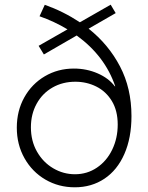

<svg xmlns="http://www.w3.org/2000/svg" viewBox="-20 -797 636 825"><path d="M52.2 -248.5Q52.2 -320.8 84.5 -378.7Q116.7 -436.5 172.9 -469.5Q229 -502.4 297.4 -502.4Q352.1 -502.4 399.7 -481.7Q447.3 -460.9 473.1 -426.3H475.1Q431.2 -556.2 309.6 -644.5L168.5 -563L146 -600.1L270 -670.9Q212.9 -705.1 149.9 -727.1L172.4 -776.4Q252.4 -748 323.2 -701.2L455.6 -776.9L477.1 -740.7L360.8 -673.8Q446.3 -606 495.6 -511.7Q544.9 -417.5 544.9 -298.3Q544.9 -204.6 514.4 -135.3Q483.9 -65.9 428.7 -29.1Q373.5 7.8 301.3 7.8Q231.9 7.8 175 -25.4Q118.2 -58.6 85.2 -117.2Q52.2 -175.8 52.2 -248.5ZM485.8 -261.7Q485.8 -321.3 460.7 -362.8Q435.5 -404.3 394 -425Q352.5 -445.8 303.7 -445.8Q249 -445.8 205.6 -420.9Q162.1 -396 137.5 -351.3Q112.8 -306.6 112.8 -250Q112.8 -191.4 138.9 -145.5Q165 -99.6 208.5 -74Q252 -48.3 302.2 -48.3Q354.5 -48.3 396.5 -76.7Q438.5 -105 462.2 -154.1Q485.8 -203.1 485.8 -261.7Z"/></svg>

Font: Reddit Sans Light
Style: Regular
Weight: 300
Designer: Stephen Hutchings
Foundry: Reddit
Version: Version 1.013